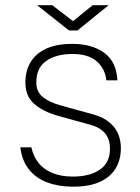

<svg xmlns="http://www.w3.org/2000/svg" viewBox="-20 -692 525 722"><path d="M254.5 10Q200.5 10 157.8 -6Q115 -22 88.8 -55Q62.5 -88 56.5 -138H98Q105 -105 124.2 -80.2Q143.5 -55.5 176.2 -41.8Q209 -28 254.5 -28Q317 -28 355.2 -53.8Q393.5 -79.5 393.5 -133Q393.5 -169 375 -190.8Q356.5 -212.5 321 -222.5L198 -256.5Q141.5 -272.5 108.5 -301.5Q75.5 -330.5 75.5 -382Q75.5 -425.5 94.8 -458Q114 -490.5 153.2 -508.8Q192.5 -527 252.5 -527Q325.5 -527 371.8 -493.5Q418 -460 421.5 -390H380Q375 -434.5 343.2 -461.8Q311.5 -489 252.5 -489Q191.5 -489 154 -463Q116.5 -437 116.5 -382Q116.5 -347 140.8 -327.2Q165 -307.5 208.5 -295.5L331.5 -261.5Q360 -253.5 379.5 -240.5Q399 -227.5 411.2 -211Q423.5 -194.5 429 -175Q434.5 -155.5 434.5 -135Q434.5 -91.5 415 -59Q395.5 -26.5 355.8 -8.2Q316 10 254.5 10ZM239.5 -577.5 119.5 -672.5H176.5L254.5 -612.5L328.5 -672.5H388.5L271.5 -577.5Z"/></svg>

Font: Public Sans Thin Thin
Style: Regular
Weight: 250
Version: Version 2.001